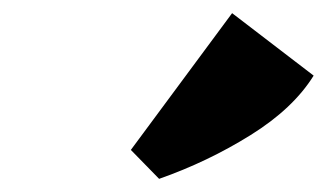

<svg xmlns="http://www.w3.org/2000/svg" viewBox="-20 -924 497 292"><path d="M333 -904 457 -809Q426 -759 361 -718.5Q296 -678 222 -652L179 -696Z"/></svg>

Font: Martel Heavy
Style: Regular
Weight: 900
Designer: Dan Reynolds
Foundry: Dan Reynolds
Version: Version 1.001; ttfautohint (v1.1) -l 5 -r 5 -G 72 -x 0 -D la